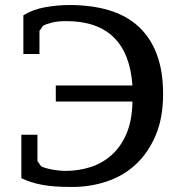

<svg xmlns="http://www.w3.org/2000/svg" viewBox="-20 -732 726 764"><path d="M202 -328V-392H507Q489 -648 243 -648Q210 -648 186 -642Q162 -636 151 -629L137 -609V-517H73V-671Q109 -694 158.5 -703Q208 -712 256 -712Q344 -712 413 -691.5Q482 -671 530 -627.5Q578 -584 603.5 -517Q629 -450 629 -358Q629 -263 599.5 -193.5Q570 -124 520.5 -78Q471 -32 405 -10Q339 12 267 12Q231 12 201.5 10Q172 8 148 3.5Q124 -1 104 -7.5Q84 -14 65 -23V-196H129V-91L144 -70Q158 -63 186.5 -57.5Q215 -52 242 -52Q292 -52 339.5 -67Q387 -82 424 -115Q461 -148 483.5 -200.5Q506 -253 507 -328Z"/></svg>

Font: PT Serif Caption
Style: Regular
Weight: 400
Designer: A.Korolkova, O.Umpeleva, V.Yefimov
Foundry: ParaType Ltd
Version: Version 1.000W OFL